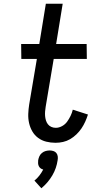

<svg xmlns="http://www.w3.org/2000/svg" viewBox="-20 -755 540 1026"><path d="M277 8Q251 8 227 2Q203 -4 184 -18Q165 -32 153 -52.5Q141 -73 135.5 -97Q130 -121 131 -146.5Q132 -172 136 -197L177 -440H94L93 -520H190L225 -735H315L280 -520H443L444 -440H267L224 -184Q222 -172 221 -159.5Q220 -147 221 -135Q222 -123 225.5 -111.5Q229 -100 236 -91Q243 -82 254 -77Q265 -72 278 -72Q295 -72 311.5 -81Q328 -90 338.5 -104.5Q349 -119 357 -135.5Q365 -152 369 -169L450 -143Q444 -124 435.5 -105Q427 -86 415.5 -69Q404 -52 388.5 -37Q373 -22 355 -11.5Q337 -1 317 3.5Q297 8 277 8ZM201 251 164 210Q179 198 190.5 183Q202 168 211 151Q203 149 197 144.5Q191 140 187.5 133Q184 126 183.5 117.5Q183 109 184 101Q186 90 190.5 80Q195 70 204 62.5Q213 55 224 52Q235 49 245 49Q255 49 265 52Q275 55 281 62.5Q287 70 288.5 80Q290 90 288 101Q285 122 278 142.5Q271 163 259.5 182.5Q248 202 233.5 219Q219 236 201 251Z"/></svg>

Font: Iosevka Curly Medium
Style: Italic
Weight: 500
Italic angle: -9°
Monospace: yes
Designer: Belleve Invis
Foundry: Belleve Invis
Version: Version 22.1.2; ttfautohint (v1.8.4)